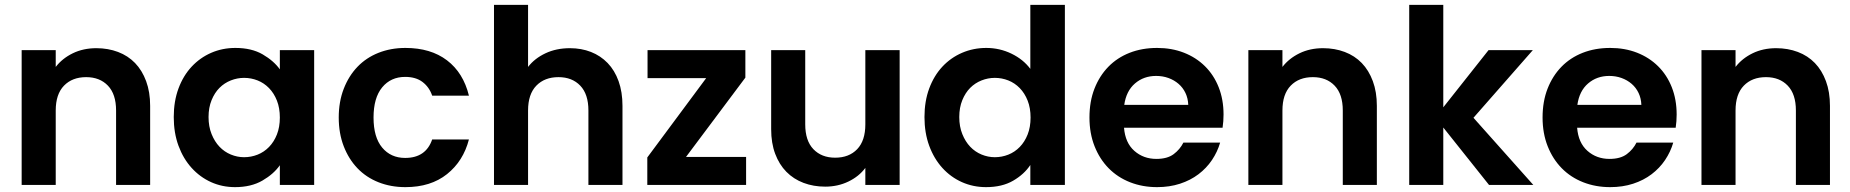

<svg xmlns="http://www.w3.org/2000/svg" viewBox="-20 -760 7604 789"><path d="M457 -306Q457 -373 423.5 -408Q390 -443 334 -443Q277 -443 243 -408Q209 -373 209 -306V0H69V-554H209V-485Q236 -520 279 -541Q322 -562 376 -562Q424 -562 465 -546.5Q506 -531 535 -501Q564 -471 580.5 -426.5Q597 -382 597 -325V0H457Z M694 -279Q694 -344 713.5 -396.5Q733 -449 767.5 -486Q802 -523 848 -543Q894 -563 947 -563Q1014 -563 1059.5 -536.5Q1105 -510 1130 -475V-554H1271V0H1130V-81Q1105 -45 1058.5 -18Q1012 9 946 9Q893 9 847.5 -11.5Q802 -32 767.5 -70Q733 -108 713.5 -161Q694 -214 694 -279ZM1130 -277Q1130 -316 1118 -346.5Q1106 -377 1085.5 -398Q1065 -419 1038.5 -429.5Q1012 -440 983 -440Q955 -440 928.5 -429.5Q902 -419 882 -399Q862 -379 849.5 -348.5Q837 -318 837 -279Q837 -240 849.5 -209Q862 -178 882 -157Q902 -136 928.5 -125Q955 -114 983 -114Q1012 -114 1038.5 -124.5Q1065 -135 1085.5 -156Q1106 -177 1118 -207.5Q1130 -238 1130 -277Z M1372 -277Q1372 -342 1392.5 -395Q1413 -448 1449 -485.5Q1485 -523 1535.5 -543Q1586 -563 1646 -563Q1750 -563 1817 -512Q1884 -461 1907 -367H1756Q1744 -402 1716.5 -423Q1689 -444 1645 -444Q1586 -444 1550.5 -401Q1515 -358 1515 -277Q1515 -196 1550.5 -153.5Q1586 -111 1645 -111Q1730 -111 1756 -187H1907Q1884 -98 1817 -44.5Q1750 9 1646 9Q1586 9 1535.5 -11Q1485 -31 1449 -68.5Q1413 -106 1392.5 -159Q1372 -212 1372 -277Z M2010 -740H2150V-485Q2177 -520 2221.5 -541Q2266 -562 2322 -562Q2369 -562 2408.5 -546.5Q2448 -531 2477 -501Q2506 -471 2522 -426.5Q2538 -382 2538 -325V0H2398V-306Q2398 -373 2364.5 -408Q2331 -443 2275 -443Q2218 -443 2184 -408Q2150 -373 2150 -306V0H2010Z M3043 -441 2799 -115H3046V0H2640V-113L2882 -439H2641V-554H3043Z M3677 0H3536V-70Q3510 -35 3466.5 -14Q3423 7 3371 7Q3323 7 3282 -8.5Q3241 -24 3211.5 -54Q3182 -84 3165.5 -128Q3149 -172 3149 -229V-554H3289V-249Q3289 -182 3322.5 -147Q3356 -112 3412 -112Q3469 -112 3502.5 -147Q3536 -182 3536 -249V-554H3677Z M3779 -279Q3779 -344 3798.5 -396.5Q3818 -449 3852.5 -486Q3887 -523 3933.5 -543Q3980 -563 4033 -563Q4088 -563 4136.5 -539.5Q4185 -516 4214 -477V-740H4356V0H4214V-82Q4189 -44 4143.5 -17.5Q4098 9 4032 9Q3979 9 3933 -11.5Q3887 -32 3852.5 -70Q3818 -108 3798.5 -161Q3779 -214 3779 -279ZM4215 -277Q4215 -316 4203 -346.5Q4191 -377 4170.5 -398Q4150 -419 4123.5 -429.5Q4097 -440 4068 -440Q4040 -440 4013.5 -429.5Q3987 -419 3967 -399Q3947 -379 3934.5 -348.5Q3922 -318 3922 -279Q3922 -240 3934.5 -209Q3947 -178 3967 -157Q3987 -136 4013.5 -125Q4040 -114 4068 -114Q4097 -114 4123.5 -124.5Q4150 -135 4170.5 -156Q4191 -177 4203 -207.5Q4215 -238 4215 -277Z M4731 -448Q4680 -448 4644 -417Q4608 -386 4600 -329H4863Q4862 -356 4851.5 -378Q4841 -400 4823 -415.5Q4805 -431 4781.5 -439.5Q4758 -448 4731 -448ZM4994 -174Q4983 -136 4960.5 -102.5Q4938 -69 4905 -44Q4872 -19 4829 -5Q4786 9 4735 9Q4675 9 4624 -11Q4573 -31 4536 -68.5Q4499 -106 4478 -159Q4457 -212 4457 -277Q4457 -343 4477.5 -395.5Q4498 -448 4534.5 -485.5Q4571 -523 4622 -543Q4673 -563 4735 -563Q4795 -563 4845 -543.5Q4895 -524 4931.5 -488Q4968 -452 4988 -401.5Q5008 -351 5008 -289Q5008 -275 5007 -262Q5006 -249 5004 -235H4599Q4604 -173 4641.5 -140Q4679 -107 4732 -107Q4777 -107 4803 -126.5Q4829 -146 4843 -174Z M5498 -306Q5498 -373 5464.5 -408Q5431 -443 5375 -443Q5318 -443 5284 -408Q5250 -373 5250 -306V0H5110V-554H5250V-485Q5277 -520 5320 -541Q5363 -562 5417 -562Q5465 -562 5506 -546.5Q5547 -531 5576 -501Q5605 -471 5621.5 -426.5Q5638 -382 5638 -325V0H5498Z M5771 -740H5911V-319L6097 -554H6279L6035 -276L6281 0H6099L5911 -236V0H5771Z M6593 -448Q6542 -448 6506 -417Q6470 -386 6462 -329H6725Q6724 -356 6713.5 -378Q6703 -400 6685 -415.5Q6667 -431 6643.5 -439.5Q6620 -448 6593 -448ZM6856 -174Q6845 -136 6822.5 -102.5Q6800 -69 6767 -44Q6734 -19 6691 -5Q6648 9 6597 9Q6537 9 6486 -11Q6435 -31 6398 -68.5Q6361 -106 6340 -159Q6319 -212 6319 -277Q6319 -343 6339.5 -395.5Q6360 -448 6396.5 -485.5Q6433 -523 6484 -543Q6535 -563 6597 -563Q6657 -563 6707 -543.5Q6757 -524 6793.5 -488Q6830 -452 6850 -401.5Q6870 -351 6870 -289Q6870 -275 6869 -262Q6868 -249 6866 -235H6461Q6466 -173 6503.5 -140Q6541 -107 6594 -107Q6639 -107 6665 -126.5Q6691 -146 6705 -174Z M7360 -306Q7360 -373 7326.5 -408Q7293 -443 7237 -443Q7180 -443 7146 -408Q7112 -373 7112 -306V0H6972V-554H7112V-485Q7139 -520 7182 -541Q7225 -562 7279 -562Q7327 -562 7368 -546.5Q7409 -531 7438 -501Q7467 -471 7483.5 -426.5Q7500 -382 7500 -325V0H7360Z"/></svg>

Font: Poppins SemiBold
Style: Regular
Weight: 600
Designer: Ninad Kale (Devanagari), Jonny Pinhorn (Latin)
Foundry: Indian Type Foundry
Version: Version 3.002 2017